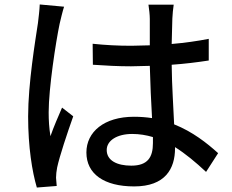

<svg xmlns="http://www.w3.org/2000/svg" viewBox="-20 -797 1040 860"><path d="M267 -767 158 -777C157 -751 153 -719 150 -694C138 -614 106 -423 106 -275C106 -139 124 -28 145 43L234 36C233 24 232 9 231 -1C231 -13 233 -33 236 -47C247 -98 281 -200 308 -276L258 -315C242 -278 220 -228 206 -187C200 -224 198 -258 198 -294C198 -401 230 -609 247 -690C251 -708 261 -749 267 -767ZM665 -183V-156C665 -93 642 -55 568 -55C504 -55 458 -78 458 -125C458 -168 505 -197 572 -197C604 -197 635 -192 665 -183ZM758 -776H645C648 -757 651 -729 651 -712V-594L568 -592C508 -592 452 -595 395 -601L396 -507C454 -503 509 -500 567 -500L651 -502C653 -424 657 -337 661 -268C635 -272 608 -274 580 -274C446 -274 367 -206 367 -114C367 -18 446 38 581 38C720 38 764 -41 764 -133V-138C810 -109 856 -71 903 -27L957 -111C907 -156 843 -207 760 -240C757 -317 750 -407 749 -507C807 -511 863 -518 915 -526V-623C864 -613 808 -605 749 -600C750 -646 751 -689 752 -714C753 -734 755 -756 758 -776Z"/></svg>

Font: Noto Sans CJK TC Medium
Style: Regular
Weight: 500
Designer: Ryoko NISHIZUKA 西塚涼子 (kana, bopomofo & ideographs); Paul D. Hunt (Latin, Greek & Cyrillic); Sandoll Communications 산돌커뮤니
Foundry: Adobe
Version: Version 2.004;hotconv 1.0.118;makeotfexe 2.5.65603